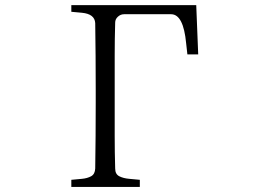

<svg xmlns="http://www.w3.org/2000/svg" viewBox="-20 -741 1040 761"><path d="M262.7 0V-28.3Q282.2 -30.3 304.7 -32.2Q326.2 -34.2 341.3 -42.5Q356.4 -50.8 357.4 -73.2Q359.4 -201.2 359.4 -333V-387.7Q359.4 -518.6 357.4 -649.4Q355.5 -685.5 304.7 -690.4Q282.2 -692.4 262.7 -694.3V-720.7H757.8L765.6 -525.4H722.7L717.8 -569.3Q707 -684.6 658.2 -684.6H471.7Q458 -684.6 447.3 -674.8Q436.5 -665 436.5 -651.4Q434.6 -585.9 434.6 -520.5V-203.1Q434.6 -137.7 436.5 -73.2Q436.5 -50.8 452.6 -42.5Q468.8 -34.2 492.2 -32.2Q514.6 -30.3 534.2 -28.3V0Z"/></svg>

Font: GenEi Koburi Mincho v6
Style: Regular
Weight: 400
Designer: o_tamon (Modified)
Foundry: o_tamon / Adobe Systems Incorporated
Version: Version 6.1